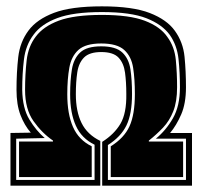

<svg xmlns="http://www.w3.org/2000/svg" viewBox="-20 -585 625 605"><path d="M13 0V-166L77 -167Q57 -190 44.5 -222.5Q32 -255 32 -302Q32 -357 37.5 -405Q43 -453 70 -489Q96 -524 150 -544.5Q204 -565 301 -565Q398 -565 452 -544Q506 -523 531 -488Q557 -452 561.5 -406Q566 -360 566 -310Q566 -259 551 -224.5Q536 -190 516 -166H585V0H302V-138Q340 -162 359.5 -195Q379 -228 378 -289Q378 -326 374 -356Q370 -386 353.5 -403.5Q337 -421 299 -421Q262 -421 245 -404Q228 -387 223.5 -357Q219 -327 219 -288Q219 -234 237 -197.5Q255 -161 296 -141V0ZM31 -18H278V-129Q237 -149 219 -189Q201 -229 201 -288Q201 -332 206.5 -366Q212 -400 232.5 -419.5Q253 -439 299 -439Q345 -439 365.5 -419.5Q386 -400 391 -366.5Q396 -333 396 -289Q396 -226 378.5 -190Q361 -154 320 -128V-18H566V-148H471Q503 -174 525 -212.5Q547 -251 547 -310Q547 -356 542.5 -399Q538 -442 515 -475Q491 -508 441.5 -527.5Q392 -547 301 -547Q211 -547 160.5 -528Q110 -509 86 -476Q61 -443 55.5 -398Q50 -353 50 -302Q51 -244 72.5 -208.5Q94 -173 121 -150L31 -148ZM40 -27V-139H147V-142Q112 -166 85.5 -203.5Q59 -241 59 -302Q59 -351 64 -395Q69 -439 93 -470Q117 -502 165.5 -520Q214 -538 301 -538Q388 -538 436.5 -519.5Q485 -501 507 -469Q530 -438 534 -396Q538 -354 538 -310Q538 -265 526 -234.5Q514 -204 493.5 -182.5Q473 -161 449 -142V-139H557V-27H329V-124Q371 -150 388 -187Q405 -224 405 -289Q405 -336 399.5 -371.5Q394 -407 371.5 -427.5Q349 -448 299 -448Q250 -448 227.5 -428Q205 -408 198.5 -372Q192 -336 192 -288Q192 -226 210 -185Q228 -144 269 -124V-27Z"/></svg>

Font: Alumni Sans Collegiate One SC
Style: Regular
Weight: 400
Designer: Robert E. Leuschke
Foundry: Robert E. Leuschke
Version: Version 1.100